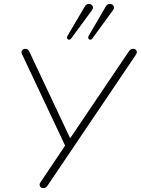

<svg xmlns="http://www.w3.org/2000/svg" viewBox="-20 -962 724 988"><path d="M202 6Q195 6 190 2Q185 -2 184 -9.5Q183 -17 189 -25L322 -223V-198L93 -684Q90 -691 91 -697Q92 -703 97.5 -707Q103 -711 110 -711Q119 -711 124 -706.5Q129 -702 133 -692L346 -240H334L644 -699Q649 -706 655 -708.5Q661 -711 666 -711Q673 -711 678 -707Q683 -703 684 -696Q685 -689 679 -680L224 -6Q220 1 213.5 3.5Q207 6 202 6ZM453 -909 347 -765Q343 -759 338 -758Q333 -757 329.5 -759.5Q326 -762 325 -766.5Q324 -771 327 -777L416 -928Q421 -937 428 -940Q435 -943 442 -941.5Q449 -940 453.5 -935.5Q458 -931 458.5 -924Q459 -917 453 -909ZM561 -909 456 -765Q452 -759 447 -758Q442 -757 438.5 -759.5Q435 -762 434 -766.5Q433 -771 436 -777L524 -928Q529 -937 536 -940Q543 -943 550 -941.5Q557 -940 561.5 -935.5Q566 -931 566.5 -924Q567 -917 561 -909Z"/></svg>

Font: Nunito Variable Extra Light
Style: Italic
Weight: 200
Italic angle: -9°
Designer: Vernon Adams
Foundry: Vernon Adams
Version: Version 3.602